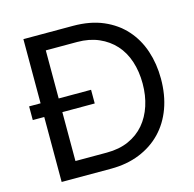

<svg xmlns="http://www.w3.org/2000/svg" viewBox="-104 -816 930 922"><g transform="rotate(-15 361.0 -355.0)"><path d="M91 0V-323H34V-391H91V-710H337Q423 -710 487 -682.5Q551 -655 594 -607Q637 -559 658.5 -494.5Q680 -430 680 -356Q680 -275 656 -209.5Q632 -144 587 -97.5Q542 -51 478.5 -25.5Q415 0 337 0ZM181 -323V-80H337Q399 -80 446 -101Q493 -122 524.5 -159Q556 -196 572.5 -246.5Q589 -297 589 -356Q589 -416 572.5 -466.5Q556 -517 523.5 -553Q491 -589 444 -609.5Q397 -630 337 -630H181V-391H342V-323Z"/></g></svg>

Font: Rising Sun
Style: Regular
Weight: 400
Designer: Matt McInerney, Pablo Impallari, Rodrigo Fuenzalida (Raleway font), Stephen Hutchings (Greek), Cristiano Sobral (main ch
Foundry: The Rising Sun Project Authors
Version: Version 4.327; ttfautohint (v1.8.4.7-5d5b-dirty)